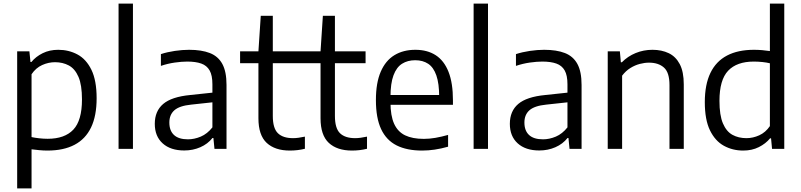

<svg xmlns="http://www.w3.org/2000/svg" viewBox="-20 -828 4458 1068"><path d="M75.5 220V-542.5H143.5L149.5 -483H154.5Q179 -513 217.2 -532Q255.5 -551 304 -551Q362.5 -551 411 -525Q459.5 -499 488.5 -439.8Q517.5 -380.5 517.5 -281.5Q517.5 -183.5 486.5 -119Q455.5 -54.5 394.5 -22.5Q333.5 9.5 244 9.5Q221 9.5 198 7.2Q175 5 155.5 2.5V220ZM245 -56Q340 -56 388 -107Q436 -158 436 -274.5Q436 -355.5 416.5 -400.5Q397 -445.5 363 -463.8Q329 -482 286 -482Q249.5 -482 214.5 -466.2Q179.5 -450.5 155.5 -415V-65.5Q173.5 -61.5 197.8 -58.8Q222 -56 245 -56Z M639.5 0V-808H719.5V0Z M1005 9Q928.5 9 884.8 -30.5Q841 -70 841 -139Q841 -210 887.8 -249.8Q934.5 -289.5 1038 -299.5L1183.5 -315L1191 -262L1043 -246Q978.5 -239.5 950.2 -214.8Q922 -190 922 -146.5Q922 -101 948 -77Q974 -53 1025.5 -53Q1061 -53 1097 -68.2Q1133 -83.5 1161.5 -119.5V-359Q1161.5 -409 1146 -436.2Q1130.5 -463.5 1099.5 -474.5Q1068.5 -485.5 1021.5 -485.5Q991 -485.5 952.2 -480Q913.5 -474.5 875 -461.5V-527Q910 -538.5 952.2 -544.8Q994.5 -551 1032 -551Q1101 -551 1147.2 -533Q1193.5 -515 1216.8 -472.2Q1240 -429.5 1240 -355.5V0H1173L1167 -60.5H1162Q1135.5 -27 1094.2 -9Q1053 9 1005 9Z M1592.5 9.5Q1509.5 9.5 1463.5 -33.2Q1417.5 -76 1417.5 -170V-542.5L1430.5 -740H1497.5V-183Q1497.5 -114.5 1525.8 -87Q1554 -59.5 1610 -59.5Q1625 -59.5 1641 -61.8Q1657 -64 1676 -68V-0.5Q1656 4.5 1635 7Q1614 9.5 1592.5 9.5ZM1315.5 -476.5V-542.5H1668V-476.5Z M1938 9.5Q1855 9.5 1809 -33.2Q1763 -76 1763 -170V-542.5L1776 -740H1843V-183Q1843 -114.5 1871.2 -87Q1899.5 -59.5 1955.5 -59.5Q1970.5 -59.5 1986.5 -61.8Q2002.5 -64 2021.5 -68V-0.5Q2001.5 4.5 1980.5 7Q1959.5 9.5 1938 9.5ZM1661 -476.5V-542.5H2013.5V-476.5Z M2328 9.5Q2243.5 9.5 2186.2 -19.2Q2129 -48 2100 -109.8Q2071 -171.5 2071 -271.5Q2071 -367 2097.8 -429Q2124.5 -491 2173.8 -521Q2223 -551 2290.5 -551Q2357 -551 2403.8 -520.8Q2450.5 -490.5 2475 -428.2Q2499.5 -366 2499.5 -269.5V-245H2114.5V-299.5H2440.5L2423 -287.5Q2423 -363.5 2407.2 -408.5Q2391.5 -453.5 2361.8 -473.2Q2332 -493 2289.5 -493Q2247.5 -493 2216.5 -473.5Q2185.5 -454 2168.8 -409Q2152 -364 2152 -287.5V-259.5Q2152 -184.5 2172.2 -139.8Q2192.5 -95 2233.5 -75.2Q2274.5 -55.5 2337.5 -55.5Q2368.5 -55.5 2401.8 -61.2Q2435 -67 2472.5 -77.5V-12Q2433.5 -1 2398.2 4.2Q2363 9.5 2328 9.5Z M2614.5 0V-808H2694.5V0Z M2980 9Q2903.5 9 2859.8 -30.5Q2816 -70 2816 -139Q2816 -210 2862.8 -249.8Q2909.5 -289.5 3013 -299.5L3158.5 -315L3166 -262L3018 -246Q2953.5 -239.5 2925.2 -214.8Q2897 -190 2897 -146.5Q2897 -101 2923 -77Q2949 -53 3000.5 -53Q3036 -53 3072 -68.2Q3108 -83.5 3136.5 -119.5V-359Q3136.5 -409 3121 -436.2Q3105.5 -463.5 3074.5 -474.5Q3043.5 -485.5 2996.5 -485.5Q2966 -485.5 2927.2 -480Q2888.5 -474.5 2850 -461.5V-527Q2885 -538.5 2927.2 -544.8Q2969.5 -551 3007 -551Q3076 -551 3122.2 -533Q3168.5 -515 3191.8 -472.2Q3215 -429.5 3215 -355.5V0H3148L3142 -60.5H3137Q3110.5 -27 3069.2 -9Q3028 9 2980 9Z M3360.5 0V-542.5H3428L3433.5 -481.5H3439Q3472 -515 3516 -533Q3560 -551 3609.5 -551Q3660.5 -551 3699.8 -532.2Q3739 -513.5 3761.2 -471.2Q3783.5 -429 3783.5 -358.5V0H3704V-355Q3704 -425 3673.2 -452.2Q3642.5 -479.5 3590 -479.5Q3566 -479.5 3539 -472.5Q3512 -465.5 3486.2 -449.5Q3460.5 -433.5 3440.5 -407V0Z M4114 9.5Q4055 9.5 4006.5 -17.2Q3958 -44 3929.2 -103Q3900.5 -162 3900.5 -260Q3900.5 -358 3931.8 -422.5Q3963 -487 4024 -519Q4085 -551 4174 -551Q4197 -551 4220 -549Q4243 -547 4262.5 -544V-808H4342.5V0H4274.5L4269 -58.5H4263.5Q4239.5 -29 4201.2 -9.8Q4163 9.5 4114 9.5ZM4132 -59.5Q4168.5 -59.5 4203.5 -75.5Q4238.5 -91.5 4262.5 -126.5V-476Q4244.5 -480.5 4220.5 -483Q4196.5 -485.5 4173 -485.5Q4078.5 -485.5 4030.2 -434.5Q3982 -383.5 3982 -267Q3982 -187 4001.2 -141.8Q4020.5 -96.5 4054.2 -78Q4088 -59.5 4132 -59.5Z"/></svg>

Font: Encode Sans Condensed Thin
Style: Regular
Weight: 400
Version: Version 3.002